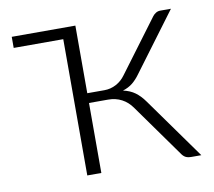

<svg xmlns="http://www.w3.org/2000/svg" viewBox="-62 -568 712 639"><g transform="rotate(-10 294.0 -249.0)"><path d="M16 -497.5H231V-269H289Q310 -269 328.8 -279Q347.5 -289 360 -306.5L492 -483.5Q496.5 -489.5 503.2 -493.5Q510 -497.5 517.5 -497.5H554L408 -301.5Q396.5 -285.5 382.8 -274.2Q369 -263 349.5 -257Q373 -252 389.8 -239.8Q406.5 -227.5 421 -207L569 0H536Q523 0 515.5 -4.2Q508 -8.5 502.5 -17L376.5 -193.5Q362 -214.5 341.5 -225.2Q321 -236 295.5 -236H231V0.5H183.5V-460H16Z"/></g></svg>

Font: Lato Light
Style: Regular
Weight: 300
Designer: Lukasz Dziedzic
Foundry: tyPoland Lukasz Dziedzic
Version: Version 2.007; 2014-02-27